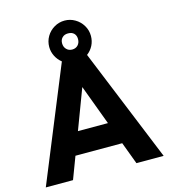

<svg xmlns="http://www.w3.org/2000/svg" viewBox="-125 -965 936 1063"><g transform="rotate(-15 343.0 -433.0)"><path d="M271.5 -651Q249.5 -668.5 237 -693.5Q224.5 -718.5 224.5 -746Q224.5 -778.5 240.5 -805.8Q256.5 -833 284 -849.2Q311.5 -865.5 344 -865.5Q375.5 -865.5 403 -849.5Q430.5 -833.5 447 -806Q463.5 -778.5 463.5 -746Q463.5 -716.5 450.8 -691.5Q438 -666.5 415.5 -649.5L680.5 0H524.5L477 -127H209L161 0H5ZM429.5 -255 344 -484.5 257.5 -255ZM344 -699.5Q365 -699.5 377.5 -713Q390 -726.5 390 -747.5Q390 -768 378 -780Q366 -792 344 -792Q323 -792 310.8 -779.5Q298.5 -767 298.5 -747.5Q298.5 -726.5 311.5 -713Q324.5 -699.5 344 -699.5Z"/></g></svg>

Font: HK Grotesk ExtraBold
Style: Regular
Weight: 800
Designer: Alfredo Marco Pradil
Foundry: Hanken Design Co.
Version: Version 3.001